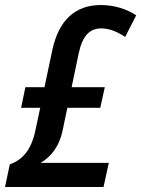

<svg xmlns="http://www.w3.org/2000/svg" viewBox="-34 -744 562 764"><path d="M-14 0H378L399 -96H128C168 -120 202 -159 216 -229L234 -315H365L383 -397H251L279 -531C294 -602 323 -631 369 -631C403 -631 436 -616 464 -597L508 -683C472 -707 423 -724 367 -724C263 -724 199 -661 174 -544L143 -397H67L50 -315H126L107 -226C91 -148 56 -108 5 -90Z"/></svg>

Font: Noto Sans Display SemiCondensed Medium
Style: Italic
Weight: 500
Width: 4
Italic angle: -12°
Designer: Monotype Design Team
Foundry: Monotype Imaging Inc.
Version: Version 1.900